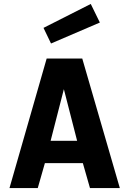

<svg xmlns="http://www.w3.org/2000/svg" viewBox="-20 -951 654 971"><path d="M207 -126 171 0H28L216 -655H396L586 0H435L399 -126ZM303 -500 236 -239H370ZM238 -731 200 -810 439 -931 485 -837Z"/></svg>

Font: Intel One Mono
Style: Bold
Weight: 700
Monospace: yes
Designer: Fred Shallcrass
Foundry: Frere-Jones Type LLC
Version: Version 1.400;hotconv 1.1.0;makeotfexe 2.6.0;FJTRelease1.4